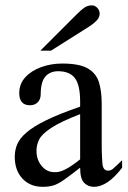

<svg xmlns="http://www.w3.org/2000/svg" viewBox="-20 -702 485 730"><path d="M444.3 -92.8V-64.5Q389.2 8.3 336.9 8.3Q315.4 8.3 300 -6.8Q284.7 -22 284.7 -64.5Q245.6 -33.7 223.1 -18.1Q200.7 -2.4 183.6 2.9Q166.5 8.3 142.6 8.3Q94.7 8.3 65.4 -22.9Q36.1 -54.2 36.1 -106Q36.1 -130.9 45.4 -153.3Q54.7 -175.8 80.6 -198.2Q106.4 -220.7 155.8 -244.9Q205.1 -269 284.7 -296.4V-314.9Q284.7 -379.9 264.4 -405.5Q244.1 -431.2 201.2 -431.2Q170.9 -431.2 153.3 -411.9Q135.7 -392.6 134.8 -347.7Q135.7 -326.2 124.3 -314Q112.8 -301.8 94.2 -301.8Q53.2 -301.8 53.2 -348.1Q53.2 -383.3 76.4 -408.4Q99.6 -433.6 137 -447Q174.3 -460.4 216.8 -460.4Q281.7 -460.4 313.7 -441.9Q345.7 -423.3 356.2 -389.2Q366.7 -355 366.7 -307.6V-155.8Q366.7 -124 367.9 -104Q369.1 -84 369.6 -77.1Q373 -53.2 390.6 -53.2Q400.9 -53.2 408.7 -59.6Q416.5 -65.9 444.3 -92.8ZM284.7 -96.2V-268.1Q209.5 -238.8 174.1 -215.3Q138.7 -191.9 128.7 -171.1Q118.7 -150.4 118.7 -128.9Q118.7 -94.7 138.4 -71Q158.2 -47.4 186.5 -47.4Q205.6 -45.9 229.7 -58.6Q253.9 -71.3 284.7 -96.2ZM358.9 -649.9Q358.9 -635.3 346.4 -622.8Q334 -610.4 318.4 -600.6L173.8 -509.3H133.3L272.5 -648.4Q290 -666 302 -673.8Q314 -681.6 330.1 -681.6Q340.3 -681.6 349.6 -672.4Q358.9 -663.1 358.9 -649.9Z"/></svg>

Font: Awami Nastaliq
Style: Regular
Weight: 400
Designer: Peter Martin, SIL International
Foundry: SIL International
Version: Version 3.100